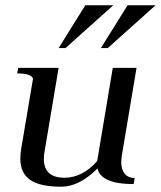

<svg xmlns="http://www.w3.org/2000/svg" viewBox="-20 -697 609 727"><path d="M303 -677H409L228 -515H202ZM463 -677H569L388 -515H362ZM441 -106Q439 -90 439 -84Q439 -55 452.5 -39Q466 -23 490 -23L486 0Q363 0 349 -59Q280 10 212 10Q131 10 94 -16Q57 -42 57 -96Q57 -112 60 -132L105 -399Q99 -419 45 -419L49 -440H202L149 -125Q146 -110 146 -96Q146 -24 224 -24Q292 -24 348 -87L407 -440H497Z"/></svg>

Font: Judson
Style: Italic
Weight: 400
Italic angle: -9.5°
Version: Version 20110429